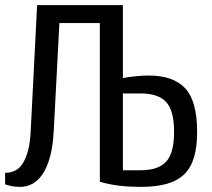

<svg xmlns="http://www.w3.org/2000/svg" viewBox="-20 -720 830 750"><path d="M560 -425Q657 -425 703.5 -375Q750 -325 750 -205Q750 -147 738 -106Q726 -65 700 -39.5Q674 -14 632 -2Q590 10 530 10Q485 10 446.5 5.5Q408 1 370 -10V-630H212L190 -210Q187 -150 175.5 -108Q164 -66 146.5 -40Q129 -14 106.5 -2Q84 10 60 10Q35 10 17 5Q7 3 0 0V-45Q21 -45 38 -53Q55 -61 68 -80.5Q81 -100 89.5 -131.5Q98 -163 100 -210L125 -700H460V-415Q479 -419 508 -422Q537 -425 560 -425ZM460 -355V-55H530Q598 -55 629 -88.5Q660 -122 660 -205Q660 -288 629 -321.5Q598 -355 530 -355Z"/></svg>

Font: Cuprum
Style: Regular
Weight: 400
Designer: Jovanny Lemonad
Foundry: Jovanny Lemonad
Version: Version 1.002